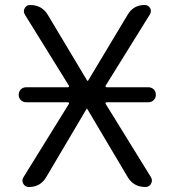

<svg xmlns="http://www.w3.org/2000/svg" viewBox="-20 -750 700 770"><path d="M85 -340Q72 -340 63.5 -348.5Q55 -357 55 -370Q55 -383 63.5 -391.5Q72 -400 85 -400H252Q255 -400 256.5 -402.5Q258 -405 256 -407L80 -691Q72 -704 79 -717Q86 -730 101 -730Q148 -730 172 -690L330 -426H331H333L492 -691Q515 -730 560 -730Q575 -730 582 -717.5Q589 -705 581 -692L404 -407Q402 -405 403.5 -402.5Q405 -400 408 -400H575Q588 -400 596.5 -391.5Q605 -383 605 -370Q605 -357 596.5 -348.5Q588 -340 575 -340H408Q405 -340 403.5 -337.5Q402 -335 404 -333L585 -40Q593 -27 586 -13.5Q579 0 563 0Q516 0 492 -40L330 -313Q330 -314 329 -314Q327 -314 327 -313L165 -39Q142 0 96 0Q81 0 73.5 -13Q66 -26 74 -39L256 -333Q258 -335 256.5 -337.5Q255 -340 252 -340Z"/></svg>

Font: Rounded Mplus 1c
Style: Regular
Weight: 400
Version: Version 1.059.20150529